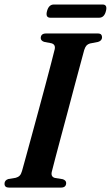

<svg xmlns="http://www.w3.org/2000/svg" viewBox="-26 -852 503 872"><path d="M209.5 -73Q203.5 -49.5 223 -44L259.5 -38Q274.5 -32.5 274.5 -21Q274.5 0 250.5 0H15Q-5.5 0 -5.5 -17.5Q-5.5 -33.5 12 -39L45.5 -44.5Q56.5 -47.5 63.2 -54.2Q70 -61 74 -75.5Q80 -96.5 91.5 -138.8Q103 -181 118 -235.8Q133 -290.5 149 -349.8Q165 -409 179.8 -464.2Q194.5 -519.5 205.8 -562.8Q217 -606 222.5 -628.5Q227 -650 207.5 -655.5L174 -662Q159 -667.5 159 -679.5Q159.5 -700 183.5 -700H417.5Q429 -700 433.2 -695.2Q437.5 -690.5 437.5 -683Q437.5 -667 419 -661.5L382.5 -654.5Q372.5 -651.5 366.8 -645.2Q361 -639 356.5 -625Q350.5 -603 338.8 -559.5Q327 -516 312.2 -460.5Q297.5 -405 281.8 -345.8Q266 -286.5 251.2 -231.8Q236.5 -177 225.5 -135Q214.5 -93 209.5 -73ZM187.5 -801.5Q195.5 -831.5 218.5 -831.5H440Q463 -831.5 455 -801.5Q447.5 -771.5 424 -771.5H203Q179.5 -771.5 187.5 -801.5Z"/></svg>

Font: Fraunces 144pt Soft SemiBold
Style: Italic
Weight: 600
Italic angle: -16°
Version: Version 1.000;[b76b70a41]